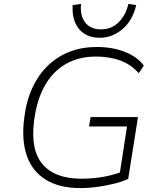

<svg xmlns="http://www.w3.org/2000/svg" viewBox="-20 -953 815 981"><path d="M389 8Q284 8 214.5 -34.5Q145 -77 117 -157.5Q89 -238 104 -351Q114 -437 145.5 -504.5Q177 -572 225.5 -618.5Q274 -665 336.5 -689Q399 -713 475 -713Q528 -713 573.5 -702Q619 -691 655.5 -670Q692 -649 715 -618L689 -579Q650 -623 595.5 -643.5Q541 -664 469 -664Q384 -664 318 -627Q252 -590 210.5 -518Q169 -446 155 -342Q134 -189 197 -114.5Q260 -40 395 -40Q457 -40 513 -50.5Q569 -61 614 -80L587 -35L629 -307H435L443 -355H685L635 -39Q608 -26 567 -15.5Q526 -5 479.5 1.5Q433 8 389 8ZM489 -760Q444 -760 412 -780Q380 -800 364 -837.5Q348 -875 351 -927L394 -933Q388 -874 415 -838.5Q442 -803 495 -803Q550 -803 586.5 -839.5Q623 -876 636 -933L676 -927Q658 -849 606 -804.5Q554 -760 489 -760Z"/></svg>

Font: Nunito Sans 7pt ExtraLight
Style: Italic
Weight: 250
Italic angle: -9°
Designer: Vernon Adams
Foundry: Vernon Adams
Version: Version 3.101;gftools[0.9.27]